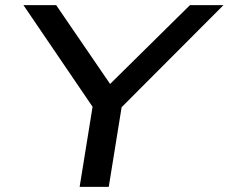

<svg xmlns="http://www.w3.org/2000/svg" viewBox="-20 -725 887 745"><path d="M289 0 347 -359 356 -286 71 -705H198L408 -398H406L717 -705H847L429 -286L460 -359L402 0Z"/></svg>

Font: Nunito Sans 7pt Expanded Medium
Style: Italic
Weight: 500
Width: 7
Italic angle: -9°
Designer: Vernon Adams
Foundry: Vernon Adams
Version: Version 3.101;gftools[0.9.27]